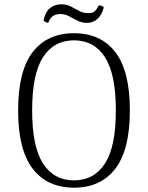

<svg xmlns="http://www.w3.org/2000/svg" viewBox="-20 -857 686 890"><path d="M323 13Q199 13 131.5 -75Q64 -163 64 -345Q64 -528 131.5 -615.5Q199 -703 323 -703Q447 -703 514.5 -615.5Q582 -528 582 -345Q582 -163 514.5 -75Q447 13 323 13ZM323 -21Q416 -21 466.5 -99Q517 -177 517 -345Q517 -514 466.5 -592Q416 -670 323 -670Q230 -670 179.5 -592Q129 -514 129 -345Q129 -177 179.5 -99Q230 -21 323 -21ZM461 -823Q454 -791 433.5 -771Q413 -751 383 -751Q359 -751 338.5 -761.5Q318 -772 299.5 -782Q281 -792 260 -792Q238 -792 224.5 -782Q211 -772 204 -752Q199 -751 193 -754Q187 -757 182 -762Q190 -802 212 -819.5Q234 -837 263 -837Q289 -837 308.5 -827Q328 -817 347 -806.5Q366 -796 389 -796Q411 -796 420.5 -806Q430 -816 438 -832Q446 -832 451 -830Q456 -828 461 -823Z"/></svg>

Font: Arima Light
Style: Regular
Weight: 300
Designer: Joana Correia and Natanael Gama
Foundry: NDISCOVER
Version: Version 1.101;gftools[0.9.23]